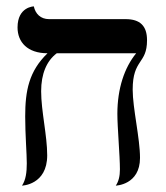

<svg xmlns="http://www.w3.org/2000/svg" viewBox="-20 -580 519 602"><path d="M396 -299C396 -396 441 -378 441 -454C441 -499 419 -520 374 -520H134C107 -520 91 -537 86 -560C86 -560 35 -559 35 -494C35 -448 66 -413 129 -413C71 -357 59 -296 59 -215C59 -157 64 -98 64 -68C64 -40 61 -16 49 2C49 2 128 0 128 -93C128 -155 109 -232 109 -294C109 -348 126 -389 158 -413H407C370 -368 348 -302 348 -223C348 -181 356 -91 356 -49C356 -28 352 -11 343 2C343 2 419 0 419 -85C419 -146 396 -241 396 -299Z"/></svg>

Font: Libertinus Math
Style: Regular
Weight: 400
Designer: Philipp H. Poll, Khaled Hosny
Foundry: Caleb Maclennan
Version: Version 7.050;RELEASE